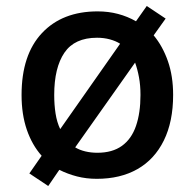

<svg xmlns="http://www.w3.org/2000/svg" viewBox="-20 -587 649 641"><path d="M558 -270Q558 -181 527 -118Q496 -55 439 -22.5Q382 10 303 10Q268 10 237 2Q206 -6 178 -20L141 34L78 -8L119 -67Q87 -103 69.5 -154Q52 -205 52 -270Q52 -404 120 -476.5Q188 -549 306 -549Q342 -549 374 -540.5Q406 -532 434 -516L470 -567L533 -525L493 -469Q523 -433 540.5 -383Q558 -333 558 -270ZM161 -270Q161 -237 165.5 -208Q170 -179 181 -156L381 -441Q367 -450 347 -455.5Q327 -461 304 -461Q229 -461 195 -411Q161 -361 161 -270ZM449 -270Q449 -302 444 -329Q439 -356 431 -378L231 -95Q246 -86 265 -81.5Q284 -77 305 -77Q355 -77 387 -100Q419 -123 434 -166.5Q449 -210 449 -270Z"/></svg>

Font: Noto Sans Hebrew Medium
Style: Regular
Weight: 500
Designer: Monotype Design Team
Foundry: Monotype Imaging Inc.
Version: Version 2.003